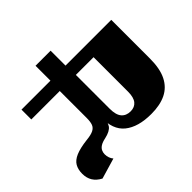

<svg xmlns="http://www.w3.org/2000/svg" viewBox="-183 -910 1104 1104"><g transform="rotate(45 368.5 -358.0)"><path d="M0 -235.5V-358H154.5V-235.5ZM629.3 14Q594.5 14 570.4 0.1Q546.3 -13.8 531.6 -48.1Q517 -82.5 510 -141.8Q506.3 -179.8 496.6 -198.8Q487 -217.8 469.3 -224.5Q451.5 -231.3 419.8 -231.3H186.7V-362.2H476.7Q526.5 -362.2 549.4 -381.9Q572.3 -401.5 572.3 -437Q572.3 -470.3 550.1 -488.3Q528 -506.3 481.2 -506.3H201.2V0H121.3V-730H436.7Q518.2 -730 568.9 -704.6Q619.5 -679.3 643.4 -630.6Q667.2 -582 667.2 -510.3Q667.2 -404 620.7 -346.3Q574.2 -288.5 473.2 -292.8L470.5 -304.8Q521.2 -303 544.4 -287Q567.5 -271 578 -223.5Q583.5 -197 592.9 -182.6Q602.2 -168.2 614.6 -162.4Q627 -156.5 641.8 -156.5Q656.5 -156.5 670.1 -161.4Q683.8 -166.2 693.8 -175L731 -49.2Q714.2 -17.2 689 -1.6Q663.7 14 629.3 14Z"/></g></svg>

Font: Savate ExtraLight
Style: Regular
Weight: 200
Designer: Max Esnée
Foundry: Plomb Type
Version: Version 2.000